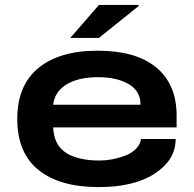

<svg xmlns="http://www.w3.org/2000/svg" viewBox="-20 -744 784 776"><path d="M264.2 -590.8 379.9 -724.1H540V-719.2L379.9 -590.8ZM378.9 12.2Q222.2 12.2 136 -56.6Q49.8 -125.5 49.8 -263.2Q49.8 -398.9 135 -469Q220.2 -539.1 374 -539.1Q530.3 -539.1 612.1 -470.9Q693.8 -402.8 693.8 -276.9V-229H194.8Q198.2 -157.7 246.6 -126.5Q294.9 -95.2 382.8 -95.2Q406.7 -95.2 433.1 -100.1Q459.5 -105 485.4 -114.7Q511.2 -124.5 529.1 -142.1Q546.9 -159.7 549.8 -182.1H689.9Q689.9 -98.1 606.4 -43Q522.9 12.2 378.9 12.2ZM194.8 -320.8H547.9Q547.9 -376.5 499.8 -404.3Q451.7 -432.1 376 -432.1Q297.9 -432.1 249.5 -403.1Q201.2 -374 194.8 -320.8Z"/></svg>

Font: Archivo Expanded SemiBold
Style: Regular
Weight: 600
Width: 7
Designer: Hector Gatti
Foundry: Omnibus-Type
Version: Version 2.001